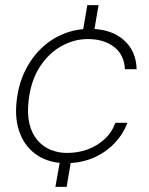

<svg xmlns="http://www.w3.org/2000/svg" viewBox="-20 -627 584 752"><path d="M197 105 219 -19H262L241 105ZM301 -484 322 -607H366L345 -484ZM238 12Q174 12 127.5 -18Q81 -48 59 -102.5Q37 -157 45 -230Q52 -295 77 -347Q102 -399 140.5 -436.5Q179 -474 228 -494Q277 -514 330 -514Q416 -514 465 -470Q514 -426 515 -356H469Q467 -412 427 -443Q387 -474 324 -474Q270 -474 220 -446Q170 -418 135.5 -364.5Q101 -311 92 -233Q86 -180 95.5 -141.5Q105 -103 127 -77.5Q149 -52 179 -40Q209 -28 242 -28Q285 -28 322.5 -41.5Q360 -55 389 -81.5Q418 -108 432 -146H479Q462 -101 427.5 -65Q393 -29 345 -8.5Q297 12 238 12Z"/></svg>

Font: DM Sans 16pt ExtraLight
Style: Italic
Weight: 250
Italic angle: -10°
Version: Version 4.004;gftools[0.9.30]